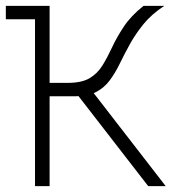

<svg xmlns="http://www.w3.org/2000/svg" viewBox="-20 -638 640 658"><path d="M0 -572V-618H116V-572ZM122 -308V-354H212Q260 -354 287 -370Q314 -386 331 -413.5Q348 -441 364 -475.5Q380 -510 404.5 -547Q429 -584 472 -618H543Q499 -589 471.5 -555Q444 -521 425 -486.5Q406 -452 390.5 -420Q375 -388 356 -362.5Q337 -337 309 -322.5Q281 -308 236 -308ZM100 0V-618H150V0ZM488 0 234 -328 284 -341 548 0Z"/></svg>

Font: Victor Mono Thin
Style: Regular
Weight: 100
Monospace: yes
Designer: Rune Bjørnerås
Version: Version 1.561;gftools[0.9.30]